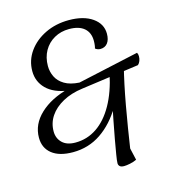

<svg xmlns="http://www.w3.org/2000/svg" viewBox="-118 -750 887 995"><g transform="rotate(-15 326.0 -252.5)"><path d="M525 -347Q501 -241 453.5 -160Q406 -79 339 -33.5Q272 12 188 12Q115 12 75.5 -19.5Q36 -51 36 -106Q36 -178 94 -232.5Q152 -287 249 -312L246 -303Q170 -314 131 -353Q92 -392 92 -448Q92 -506 125.5 -553Q159 -600 216 -627.5Q273 -655 343 -655Q422 -655 469 -622Q516 -589 516 -536Q516 -504 502 -486Q488 -468 463 -468Q455 -468 447.5 -471Q440 -474 436 -478Q438 -483 439.5 -494Q441 -505 441 -518Q441 -562 413 -586Q385 -610 332 -610Q288 -610 252.5 -590Q217 -570 197 -534.5Q177 -499 177 -453Q177 -422 190.5 -394.5Q204 -367 234 -349Q264 -331 313 -328L641 -400Q646 -392 646 -380Q646 -367 641.5 -355.5Q637 -344 629 -337L319 -294Q258 -286 212.5 -261Q167 -236 142.5 -199.5Q118 -163 118 -118Q118 -81 142.5 -57Q167 -33 213 -33Q276 -33 328 -68Q380 -103 418 -170.5Q456 -238 476 -334ZM557 -351Q535 -264 515 -153Q495 -42 474 98V51L493 134Q477 142 457 146Q437 150 425 150Q409 150 402 143.5Q395 137 395 127Q395 114 400.5 81.5Q406 49 414 3.5Q422 -42 432 -91.5Q442 -141 451.5 -189Q461 -237 468 -275Q475 -313 477 -334Z"/></g></svg>

Font: Petrona
Style: Italic
Weight: 400
Italic angle: -9°
Designer: Ringo R. Seeber
Foundry: Ringo R. Seeber
Version: Version 2.001; ttfautohint (v1.8.3)